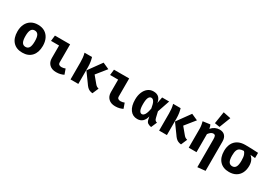

<svg xmlns="http://www.w3.org/2000/svg" viewBox="28 -2054 4866 3465"><g transform="rotate(30 2461.5 -321.0)"><path d="M307.7 -562.6Q391.8 -562.6 450.8 -526.7Q509.7 -490.8 541 -425.9Q572.3 -361 572.3 -273.8Q572.3 -137.4 502.6 -60Q432.8 17.4 307.7 17.4Q182.6 17.4 112.8 -59Q43.1 -135.4 43.1 -272.8Q43.1 -359.5 74.6 -424.6Q106.2 -489.7 165.4 -526.2Q224.6 -562.6 307.7 -562.6ZM307.7 -443.1Q257.9 -443.1 234.1 -402.3Q210.3 -361.5 210.3 -272.8Q210.3 -182.6 234.1 -142.1Q257.9 -101.5 307.7 -101.5Q357.4 -101.5 381.3 -142.1Q405.1 -182.6 405.1 -273.8Q405.1 -362.1 381.3 -402.6Q357.4 -443.1 307.7 -443.1Z M821.5 -426.7H653.8L667.2 -544.6H983.6V-170.3Q983.6 -137.9 1002.6 -124.1Q1021.5 -110.3 1053.8 -110.3Q1074.9 -110.3 1094.4 -115.1Q1113.8 -120 1131.3 -126.7L1169.7 -18.5Q1142.6 -4.1 1103.6 6.7Q1064.6 17.4 1012.8 17.4Q924.1 17.4 872.8 -31.8Q821.5 -81 821.5 -164.6Z M1672.3 -561 1805.1 -501.5 1638.5 -294.4 1751.3 -158.5Q1770.8 -134.4 1788.5 -124.4Q1806.2 -114.4 1828.2 -109.2L1773.3 18.5Q1736.4 14.9 1709.2 2.8Q1682.1 -9.2 1659 -33.1Q1635.9 -56.9 1610.3 -95.9L1472.8 -285.1ZM1440 -544.6Q1451.3 -511.3 1460 -458.5Q1468.7 -405.6 1468.7 -345.1V0H1306.7V-356.9Q1306.7 -402.6 1302.1 -449.7Q1297.4 -496.9 1284.1 -544.6Z M2052.3 -426.7H1884.6L1897.9 -544.6H2214.4V-170.3Q2214.4 -137.9 2233.3 -124.1Q2252.3 -110.3 2284.6 -110.3Q2305.6 -110.3 2325.1 -115.1Q2344.6 -120 2362.1 -126.7L2400.5 -18.5Q2373.3 -4.1 2334.4 6.7Q2295.4 17.4 2243.6 17.4Q2154.9 17.4 2103.6 -31.8Q2052.3 -81 2052.3 -164.6Z M2713.8 -562.6Q2788.7 -562.6 2828.2 -523.1Q2867.7 -483.6 2876.4 -414.4L2901 -544.6H3047.2L2960.5 -290.3L2988.2 -171.8Q2996.9 -135.4 3011 -122.3Q3025.1 -109.2 3047.7 -104.6L2994.9 17.4Q2950.8 9.7 2922.3 -9Q2893.8 -27.7 2883.6 -79L2872.3 -133.3Q2834.9 17.4 2703.1 17.4Q2607.2 17.4 2552.1 -58.2Q2496.9 -133.8 2496.9 -269.7Q2496.9 -354.4 2523.8 -420.5Q2550.8 -486.7 2599.5 -524.6Q2648.2 -562.6 2713.8 -562.6ZM2736.4 -444.1Q2700.5 -444.1 2681 -401.8Q2661.5 -359.5 2661.5 -269.7Q2661.5 -177.9 2681.3 -139.2Q2701 -100.5 2732.3 -100.5Q2750.8 -100.5 2769 -114.9Q2787.2 -129.2 2803.6 -166.7Q2820 -204.1 2831.8 -272.8Q2817.4 -366.7 2793.6 -405.4Q2769.7 -444.1 2736.4 -444.1Z M3518.5 -561 3651.3 -501.5 3484.6 -294.4 3597.4 -158.5Q3616.9 -134.4 3634.6 -124.4Q3652.3 -114.4 3674.4 -109.2L3619.5 18.5Q3582.6 14.9 3555.4 2.8Q3528.2 -9.2 3505.1 -33.1Q3482.1 -56.9 3456.4 -95.9L3319 -285.1ZM3286.2 -544.6Q3297.4 -511.3 3306.2 -458.5Q3314.9 -405.6 3314.9 -345.1V0H3152.8V-356.9Q3152.8 -402.6 3148.2 -449.7Q3143.6 -496.9 3130.3 -544.6Z M4092.3 -562.6Q4164.6 -562.6 4203.3 -520Q4242.1 -477.4 4242.1 -400V210.3L4080 227.2V-353.3Q4080 -403.6 4069.2 -423.3Q4058.5 -443.1 4027.7 -443.1Q4001.5 -443.1 3978.2 -425.4Q3954.9 -407.7 3931.8 -376.9V0H3769.7V-391.8Q3769.7 -432.3 3762.8 -472.3Q3755.9 -512.3 3748.2 -538.5L3897.9 -559Q3914.4 -531.3 3921.5 -480.5Q3994.4 -562.6 4092.3 -562.6ZM3996.9 -868.7 4153.8 -836.4 4063.1 -602.1 3957.9 -619.5Z M4632.8 -553.8Q4694.4 -553.8 4767.4 -551.3Q4840.5 -548.7 4900 -544.6V-436.9L4798.5 -445.1Q4836.9 -415.9 4858.5 -370Q4880 -324.1 4880 -261Q4880 -175.9 4848.5 -113.3Q4816.9 -50.8 4757.7 -16.7Q4698.5 17.4 4615.4 17.4Q4491.3 17.4 4421 -58.2Q4350.8 -133.8 4350.8 -269.7Q4350.8 -355.4 4382.3 -419.2Q4413.8 -483.1 4476.4 -518.5Q4539 -553.8 4632.8 -553.8ZM4517.9 -269.7Q4517.9 -181 4541.8 -141.3Q4565.6 -101.5 4615.4 -101.5Q4664.1 -101.5 4687.9 -141.3Q4711.8 -181 4711.8 -269.7Q4711.8 -349.2 4697.7 -388.7Q4683.6 -428.2 4662.1 -447.2Q4613.8 -446.7 4581.8 -432.1Q4549.7 -417.4 4533.8 -379.2Q4517.9 -341 4517.9 -269.7Z"/></g></svg>

Font: Fira Code
Style: Bold
Weight: 700
Monospace: yes
Designer: Carrois Corporate, Edenspiekermann AG, Nikita Prokopov
Foundry: Carrois Corporate, Edenspiekermann AG, Nikita Prokopov
Version: Version 6.000; ttfautohint (v1.8.2) -l 8 -r 50 -G 200 -x 14 